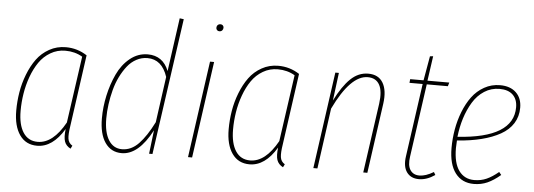

<svg xmlns="http://www.w3.org/2000/svg" viewBox="-49 -876 2857 1027"><g transform="rotate(5 1379.5 -363.0)"><path d="M285.2 -528.8Q347.2 -528.8 398.9 -495.1L345.2 -111.8Q337.9 -66.4 341.1 -43Q344.2 -19.5 365.2 -6.8L356.9 9.8Q332 -2.9 324.2 -25.9Q316.4 -48.8 321.8 -92.8Q260.3 9.8 176.8 9.8Q116.2 9.8 83 -37.6Q49.8 -85 49.8 -168Q49.8 -217.3 57.9 -266.4Q65.9 -315.4 84.5 -363.3Q103 -411.1 129.6 -447.5Q156.2 -483.9 196.5 -506.3Q236.8 -528.8 285.2 -528.8ZM284.2 -509.8Q240.7 -509.8 204.6 -488.5Q168.5 -467.3 144.5 -432.6Q120.6 -397.9 104.2 -352.8Q87.9 -307.6 80.6 -261.2Q73.2 -214.8 73.2 -168.9Q73.2 -94.2 100.3 -52.7Q127.4 -11.2 178.2 -11.2Q260.3 -11.2 325.2 -127.9L376 -485.8Q335.4 -509.8 284.2 -509.8Z M877.9 -735.8 899.9 -732.9 795.9 0H777.8L793 -127Q721.2 9.8 630.9 9.8Q573.7 9.8 541.7 -36.6Q509.8 -83 509.8 -167Q509.8 -227.5 523.2 -289.3Q536.6 -351.1 562 -405.5Q587.4 -460 629.9 -494.4Q672.4 -528.8 725.1 -528.8Q806.2 -528.8 837.9 -449.2ZM725.1 -508.8Q693.8 -508.8 666 -493.9Q638.2 -479 617.7 -453.1Q597.2 -427.2 580.6 -393.6Q564 -359.9 554 -321.5Q543.9 -283.2 538.6 -244.4Q533.2 -205.6 533.2 -168Q533.2 -93.8 558.8 -52.5Q584.5 -11.2 630.9 -11.2Q680.7 -11.2 720.5 -52.7Q760.3 -94.2 798.8 -170.9L833 -417Q802.7 -508.8 725.1 -508.8Z M1094.7 -685.1Q1087.4 -685.1 1082.5 -690.2Q1077.6 -695.3 1077.6 -702.1Q1077.6 -711.4 1083.3 -717.3Q1088.9 -723.1 1098.6 -723.1Q1106 -723.1 1110.8 -718.3Q1115.7 -713.4 1115.7 -706.1Q1115.7 -697.3 1110.1 -691.2Q1104.5 -685.1 1094.7 -685.1ZM1081.5 -519 1008.8 0H986.8L1059.6 -519Z M1425.8 -528.8Q1487.8 -528.8 1539.6 -495.1L1485.8 -111.8Q1478.5 -66.4 1481.7 -43Q1484.9 -19.5 1505.9 -6.8L1497.6 9.8Q1472.7 -2.9 1464.8 -25.9Q1457 -48.8 1462.4 -92.8Q1400.9 9.8 1317.4 9.8Q1256.8 9.8 1223.6 -37.6Q1190.4 -85 1190.4 -168Q1190.4 -217.3 1198.5 -266.4Q1206.5 -315.4 1225.1 -363.3Q1243.7 -411.1 1270.3 -447.5Q1296.9 -483.9 1337.2 -506.3Q1377.4 -528.8 1425.8 -528.8ZM1424.8 -509.8Q1381.3 -509.8 1345.2 -488.5Q1309.1 -467.3 1285.2 -432.6Q1261.2 -397.9 1244.9 -352.8Q1228.5 -307.6 1221.2 -261.2Q1213.9 -214.8 1213.9 -168.9Q1213.9 -94.2 1241 -52.7Q1268.1 -11.2 1318.8 -11.2Q1400.9 -11.2 1465.8 -127.9L1516.6 -485.8Q1476.1 -509.8 1424.8 -509.8Z M1908.7 -528.8Q1963.9 -528.8 1988 -488Q2012.2 -447.3 2002.4 -376L1949.7 0H1927.7L1980.5 -374Q1989.7 -440.9 1970.9 -475.3Q1952.1 -509.8 1907.7 -509.8Q1815.4 -509.8 1726.6 -325.2L1681.6 0H1659.7L1732.4 -519H1751.5L1732.4 -369.1Q1772 -448.2 1814 -488.5Q1856 -528.8 1908.7 -528.8Z M2225.1 -499 2169.9 -106.9Q2162.6 -59.1 2178.7 -34.4Q2194.8 -9.8 2228 -9.8Q2261.7 -9.8 2304.2 -35.2L2313 -20Q2269.5 9.8 2227.1 9.8Q2183.1 9.8 2161.4 -20.8Q2139.6 -51.3 2147.9 -106.9L2203.1 -499H2132.3L2134.3 -519H2206.1L2229 -649.9L2246.1 -651.9L2227.1 -519H2344.2L2338.4 -499Z M2733.9 -418Q2733.9 -370.6 2710.7 -333.7Q2687.5 -296.9 2644.3 -272.7Q2601.1 -248.5 2543.2 -233.9Q2485.4 -219.2 2412.1 -213.9Q2410.2 -185.5 2410.2 -172.9Q2410.2 -92.8 2439.9 -52Q2469.7 -11.2 2522 -11.2Q2558.6 -11.2 2588.6 -24.7Q2618.7 -38.1 2651.9 -65.9L2664.1 -50.8Q2627.9 -20 2594.5 -5.1Q2561 9.8 2522 9.8Q2458 9.8 2422.4 -37.1Q2386.7 -84 2386.7 -171.9Q2386.7 -221.7 2395.3 -271.2Q2403.8 -320.8 2422.1 -367.4Q2440.4 -414.1 2466.8 -449.7Q2493.2 -485.4 2532 -507.1Q2570.8 -528.8 2616.7 -528.8Q2671.4 -528.8 2702.6 -499Q2733.9 -469.2 2733.9 -418ZM2615.7 -508.8Q2570.8 -508.8 2533.9 -485.1Q2497.1 -461.4 2472.9 -421.4Q2448.7 -381.3 2433.8 -334Q2418.9 -286.6 2413.1 -233.9Q2711.9 -253.4 2711.9 -418Q2711.9 -460.9 2687 -484.9Q2662.1 -508.8 2615.7 -508.8Z"/></g></svg>

Font: Fira Sans Compressed Thin
Style: Italic
Weight: 100
Width: 3
Italic angle: -8°
Designer: Carrois Corporate & Edenspiekermann AG
Foundry: Carrois Corporate GbR & Edenspiekermann AG
Version: Version 4.203;PS 004.203;hotconv 1.0.88;makeotf.lib2.5.64775